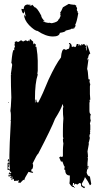

<svg xmlns="http://www.w3.org/2000/svg" viewBox="-20 -916 499 976"><path d="M131.8 -716.3H136.7Q136.7 -712.9 148.4 -704.6Q148.4 -690.4 153.3 -690.4V-694.8H157.7Q157.7 -690.4 162.6 -690.4L160.2 -678.2H165Q171.9 -634.8 171.9 -607.4V-555.7L169.9 -541.5L171.9 -536.6Q157.7 -494.6 157.7 -413.6V-395H160.2V-409.2H165Q165 -395 171.9 -395H174.3Q195.8 -434.6 226.6 -510.7Q264.2 -591.3 290 -624Q293.5 -666.5 306.6 -666.5L316.4 -661.6Q316.4 -665 330.6 -668.9Q333 -673.8 335 -690.4Q330.6 -690.4 330.6 -694.8V-697.3H333Q344.7 -694.8 344.7 -678.2H351.6L356.4 -680.7Q357.4 -676.3 361.3 -676.3Q365.7 -676.3 370.6 -690.4Q368.2 -690.4 368.2 -692.4H377.9V-683.1H379.9V-690.4H384.8V-685.5H394V-692.4H398.9L396.5 -688H398.9L406.2 -692.4Q409.2 -692.4 418 -680.7V-678.2Q418 -676.3 415.5 -676.3Q418 -672.9 418 -659.7H420.4V-690.4Q425.3 -687 439 -643.1Q430.2 -643.1 427.2 -617.2Q427.2 -614.7 429.7 -614.7L422.9 -564.9Q426.8 -561 429.7 -513.2Q437 -513.2 437 -508.3Q437 -505.9 434.6 -505.9Q436 -489.3 439 -489.3L437 -477.5V-437.5L439 -409.2Q434.6 -409.2 434.6 -406.7Q434.6 -404.3 437 -404.3L434.6 -392.6V-354.5Q434.6 -337.4 441.4 -335.9L439 -323.7V-314.5Q439 -309.1 441.4 -305.2Q439 -291 437 -291L439 -278.8V-255.4Q439 -252.9 437 -252.9L439 -248L437 -243.7L439 -238.8Q434.6 -231 434.6 -224.6Q434.6 -219.2 437 -215.3Q431.6 -189 429.7 -189Q429.7 -187 432.1 -187L424.8 -146.5Q427.2 -129.9 427.2 -118.2L424.8 -113.8Q424.8 -111.3 427.2 -111.3L424.8 -87.4V-70.8L429.7 -73.2V-70.8L427.2 -54.7H424.8V-59.1H420.4L422.9 -54.7L420.4 -38.1Q426.3 -19 437 -19Q437 -16.6 443.8 18.6Q443.8 22 437 25.9Q429.7 8.3 413.1 -14.2H410.6Q410.6 -6.3 396.5 16.6V23.4Q400.4 32.7 410.6 32.7V40H406.2Q392.1 31.7 392.1 28.3V16.6Q383.8 14.2 382.3 14.2Q382.3 17.1 370.6 23.4Q370.6 18.6 365.7 18.6H361.3V23.4Q356.4 23.4 356.4 14.2H351.6L349.1 28.3Q356.4 28.3 356.4 32.7V35.2H354Q343.8 35.2 333 16.6Q335 9.8 335 -23.9Q311.5 -23.9 311.5 -52.2Q306.6 -52.2 306.6 -56.6L309.1 -68.8Q305.7 -68.8 297.4 -94.7H290Q290 -96.2 280.8 -115.7L288.1 -120.6L292.5 -118.2Q297.4 -120.6 299.8 -120.6V-151.4Q299.8 -166 302.2 -187Q299.8 -195.8 299.8 -208Q299.8 -210.4 302.2 -210.4L299.8 -222.2V-250.5Q299.8 -286.1 302.2 -314.5Q299.8 -330.6 299.8 -364.3L302.2 -373.5Q299.8 -377.4 299.8 -385.3H297.4Q292.5 -364.3 259.8 -312Q241.7 -264.2 174.3 -134.8Q168 -131.8 146 -85.4Q146 -82.5 148.4 -78.1Q148.4 -54.7 139.2 -54.7V-44.9Q148.4 -43.9 148.4 -38.1H141.6L125 -42.5Q103.5 -8.8 103.5 0Q101.1 0 101.1 -2.4Q97.7 -2.4 82.5 14.2L77.6 11.7Q77.6 14.2 75.2 14.2L72.8 9.3Q75.2 5.4 75.2 0H72.8Q68.4 0.5 68.4 4.4L63.5 2.4L51.8 4.4Q51.8 -7.3 44.4 -7.3Q44.4 -2.4 39.6 -2.4H37.6V-7.3Q40 -7.3 44.4 -9.8Q42 -13.7 42 -19H39.6V-9.8H37.6Q32.7 -9.8 32.7 -14.2Q37.6 -20 37.6 -21.5L25.4 -19H23.4V-26.4H25.4Q30.3 -23.9 32.7 -23.9V-33.2L25.4 -28.3L23.4 -33.2Q27.8 -33.2 27.8 -40.5L35.2 -35.6L37.6 -40.5Q27.8 -44.9 27.8 -54.7L23.4 -52.2H18.6V-85.4Q19 -89.8 23.4 -89.8H25.4V-85.4H27.8V-127.9Q27.8 -168 35.2 -302.7H32.7L35.2 -307.1V-333.5Q35.2 -343.3 32.7 -352.1Q35.2 -363.3 37.6 -420.9Q35.2 -478 35.2 -536.6H37.6Q37.6 -539.1 35.2 -539.1L42 -586.4Q40 -595.7 37.6 -595.7Q43.5 -661.6 49.3 -661.6H53.7L51.8 -666.5Q51.8 -670.4 56.2 -680.7Q53.7 -685.5 53.7 -688L56.2 -699.7Q53.7 -699.7 53.7 -702.1L63.5 -706.5Q70.3 -704.6 70.3 -702.1Q73.7 -702.1 86.9 -711.4Q96.7 -706.5 96.7 -704.6L110.8 -711.4Q117.7 -709 117.7 -706.5Q127.4 -708 127.4 -713.9H129.4V-706.5H131.8ZM422.9 -621.6V-609.9H424.8V-621.6ZM21 -397H25.4V-395H21ZM21 -106.4H25.4V-99.6Q25.4 -94.7 21 -94.7Q21 -97.2 18.6 -97.2Q21 -101.1 21 -106.4ZM23.4 -83V-80.6L25.4 -68.8L21 -66.4Q23.4 -62 23.4 -56.6H30.3L27.8 -80.6V-83ZM422.9 -68.8V-64H424.8V-68.8ZM356.4 35.2H361.3V37.6H356.4ZM104.5 -858.4V-861.8H102.5V-858.4ZM249 -730.5Q212.9 -730.5 170.9 -758.8Q157.2 -758.8 127.9 -788.1Q102.5 -815.4 102.5 -841.3Q106.4 -841.3 106.4 -833.5H110.4Q106.4 -850.6 106.4 -856.9H104.5Q104.5 -856 100.6 -847.7Q92.8 -847.7 88.9 -869.6V-871.1L100.6 -869.6Q100.6 -893.1 123 -893.1L136.7 -886.7V-889.6L142.6 -888.2V-891.6H144.5L156.2 -878.9Q167.5 -878.9 189.5 -836.9Q189.5 -825.7 207 -808.6V-807.1L201.2 -810.1H199.2Q199.2 -803.7 226.6 -799.3Q228.5 -799.3 228.5 -800.8L243.2 -797.9Q276.4 -804.7 276.4 -816.4Q281.2 -816.4 288.1 -835L286.1 -844.7L288.1 -847.7Q286.1 -850.6 286.1 -854Q289.6 -854 299.8 -878.9L329.1 -896H331.1Q335.9 -893.6 356.4 -891.6Q356.4 -893.1 358.4 -893.1Q358.4 -890.1 368.2 -888.2L366.2 -885.3Q372.1 -876.5 372.1 -871.1L370.1 -868.2Q372.1 -864.7 372.1 -863.3H370.1L376 -855.5V-854L374 -850.6L377.9 -849.1Q370.1 -802.7 362.3 -790Q364.3 -787.1 364.3 -783.7Q360.4 -779.8 360.4 -775.9Q357.4 -777.3 354.5 -777.3V-775.9H358.4V-772.5Q355.5 -772.5 350.6 -769.5Q346.7 -771 344.7 -771Q344.7 -767.1 313.5 -760.3Q313.5 -753.4 284.2 -749Q281.7 -730.5 249 -730.5ZM134.8 -891.6H128.9Q129.4 -894.5 132.8 -894.5Z"/></svg>

Font: Mister Brush
Style: Regular
Weight: 400
Designer: GGBotNet
Foundry: GGBotNet
Version: 1.00